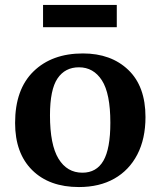

<svg xmlns="http://www.w3.org/2000/svg" viewBox="-20 -742 648 776"><path d="M299 14Q179 14 110 -54.5Q41 -123 41 -245Q41 -381 115.5 -453.5Q190 -526 315 -526Q429 -526 498.5 -459.5Q568 -393 568 -269Q568 -181 535 -117.5Q502 -54 442 -20Q382 14 299 14ZM313 -44Q370 -44 398 -92.5Q426 -141 426 -246Q426 -364 392 -417Q358 -470 299 -470Q243 -470 212.5 -425Q182 -380 182 -276Q182 -157 216.5 -100.5Q251 -44 313 -44ZM154 -632V-722H452V-632Z"/></svg>

Font: Literata 36pt SemiBold
Style: Regular
Weight: 600
Designer: Latin by Veronika Burian and Jose Scaglione. Greek by Irene Vlachou. Cyrillic by Vera Evstafieva.
Foundry: TypeTogether
Version: Version 3.002